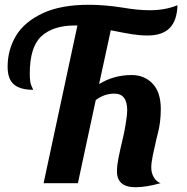

<svg xmlns="http://www.w3.org/2000/svg" viewBox="-20 -769 785 806"><path d="M471 -50C471 -5.3 497 17 549 17C578.3 17 613.3 11.3 654 0C642 -4.7 632.5 -13 625.5 -25C618.5 -37 615 -50.7 615 -66C615 -78.7 617.2 -95.7 621.5 -117C625.8 -138.3 631 -161.7 637 -187L642 -207C650.7 -239 655 -273.7 655 -311C655 -358.3 643.5 -394 620.5 -418C597.5 -442 568.3 -454 533 -454C482.3 -454 436.7 -441.3 396 -416L445 -642C484.3 -634 514.7 -628.3 536 -625C557.3 -621.7 578.7 -620 600 -620C640.7 -620 671.3 -630.3 692 -651C712.7 -671.7 723.7 -703.7 725 -747C690.3 -733 651.7 -726 609 -726C575.7 -726 537.7 -729.7 495 -737C444.3 -745 397 -749 353 -749C274.3 -749 209.5 -737 158.5 -713C107.5 -689 70.3 -657.5 47 -618.5C23.7 -579.5 12 -536.3 12 -489C12 -454.3 20.8 -429.5 38.5 -414.5C56.2 -399.5 83 -392 119 -392C119 -393.3 116.7 -398.8 112 -408.5C107.3 -418.2 105 -435.3 105 -460C105 -535.3 121.5 -587.8 154.5 -617.5C187.5 -647.2 233.7 -662 293 -662H305L163 0H307L382 -349C406 -367 432 -376 460 -376C496 -376 514 -352.7 514 -306C514 -296 512.5 -281 509.5 -261C506.5 -241 503.3 -223 500 -207C489.3 -161.7 481.8 -128.2 477.5 -106.5C473.2 -84.8 471 -66 471 -50Z"/></svg>

Font: DonutKreme
Style: Regular
Weight: 400
Designer: Impallari Type
Foundry: Impallari Type
Version: Version 2.100